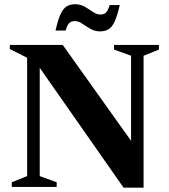

<svg xmlns="http://www.w3.org/2000/svg" viewBox="-20 -882 797 906"><path d="M108 -51V-609.5L26.5 -650.5V-670H276L598.5 -217.5V-619L518 -648V-670H730V-648L657.5 -619V3.5H563L167.5 -562V-51L247.5 -22V0H35.5V-22ZM545 -858Q533.5 -807 521 -780.2Q508.5 -753.5 492 -743.8Q475.5 -734 452.5 -734Q427 -734 406.5 -746Q386 -758 368.2 -770.2Q350.5 -782.5 333 -782.5Q317.5 -782.5 307.8 -774.2Q298 -766 289.5 -738H242Q253.5 -789 266 -815.8Q278.5 -842.5 295 -852.2Q311.5 -862 334.5 -862Q360 -862 380.5 -850Q401 -838 418.8 -825.8Q436.5 -813.5 454 -813.5Q469.5 -813.5 479.2 -821.8Q489 -830 497.5 -858Z"/></svg>

Font: Newsreader 16pt
Style: Bold
Weight: 700
Designer: Hugues Gentile
Foundry: Production Type
Version: Version 1.003; ttfautohint (v1.8.3)